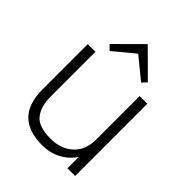

<svg xmlns="http://www.w3.org/2000/svg" viewBox="-245 -1032 1184 1184"><g transform="rotate(45 347.5 -440.0)"><path d="M605 -630V0H538V-97H536Q503 -47 448.5 -18.5Q394 10 327 10Q85 10 85 -235V-630H152V-240Q152 -153 191 -104Q230 -55 336 -55Q424 -55 481 -106.5Q538 -158 538 -254V-630ZM348 -890 514 -725 485 -695 348 -807H345L210 -695L180 -726L345 -890Z"/></g></svg>

Font: Sinkin Sans 300 Light
Style: Regular
Weight: 300
Designer: Keith Bates
Foundry: K-Type
Version: Sinkin Sans (version 1.0)  by Keith Bates   •   © 2014   www